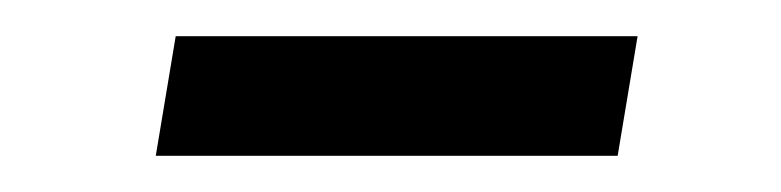

<svg xmlns="http://www.w3.org/2000/svg" viewBox="-20 -320 431 106"><path d="M66 -234 77 -300H332L321 -234Z"/></svg>

Font: Nunito Sans 10pt SemiCondensed
Style: Italic
Weight: 400
Width: 4
Italic angle: -9°
Designer: Vernon Adams
Foundry: Vernon Adams
Version: Version 3.101;gftools[0.9.27]